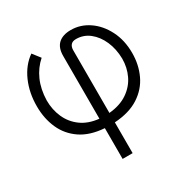

<svg xmlns="http://www.w3.org/2000/svg" viewBox="-170 -703 1034 1057"><g transform="rotate(-30 347.0 -174.5)"><path d="M310.7 204.5V8.9Q219.8 2.5 161.4 -37.3Q103 -77.1 74.8 -140.6Q46.5 -204.2 46.5 -281.6Q46.2 -367.2 77.4 -438.2Q108.7 -509.2 165.5 -549L203.1 -500.7Q159.8 -462.7 135.7 -408.2Q111.5 -353.7 109.7 -283Q109.7 -223.7 132.1 -173.5Q154.5 -123.2 199.2 -90.6Q244 -57.9 310.7 -51.1V-449.9Q310.7 -502.1 338.6 -527.5Q366.5 -552.9 418 -552.9Q479.4 -552.9 531.8 -517Q584.2 -481.2 616.1 -418.3Q648.1 -355.5 648.1 -274.9Q648.1 -200.6 619.1 -138.5Q590.2 -76.3 529.7 -36.8Q469.1 2.8 374.3 8.9V204.5ZM374.3 -51.1Q444.6 -57.5 491.5 -89.5Q538.4 -121.4 561.6 -169.9Q584.9 -218.4 584.9 -275.2Q583.8 -336.6 562 -386.5Q540.1 -436.4 502.8 -465.9Q465.6 -495.4 418 -495.4Q395.2 -495.4 384.8 -483Q374.3 -470.5 374.3 -449.6Z"/></g></svg>

Font: Inter Zeller Light
Style: Regular
Weight: 300
Designer: Rasmus Andersson; Joe Bland
Foundry: zeller
Version: Version 3.015;git-dec3a8cb1